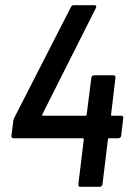

<svg xmlns="http://www.w3.org/2000/svg" viewBox="-20 -720 507 740"><path d="M447 -274H411C409 -274 407 -276 408 -278L425 -420C426 -426 422 -430 417 -430H343C337 -430 333 -426 332 -420L314 -278C314 -276 312 -274 310 -274H145C142 -274 142 -277 143 -279L349 -688C353 -695 351 -700 344 -700H264C260 -700 255 -698 253 -692L34 -264C32 -259 31 -256 31 -252L24 -197C23 -191 27 -187 33 -187H299C301 -187 303 -185 303 -183L282 -10C281 -4 284 0 290 0H364C370 0 374 -4 375 -10L396 -183C396 -185 398 -187 400 -187H436C442 -187 446 -191 447 -197L455 -264C456 -270 453 -274 447 -274Z"/></svg>

Font: Barlow Semi Condensed Medium
Style: Italic
Weight: 500
Width: 4
Italic angle: -7°
Designer: Jeremy Tribby
Foundry: Tribby Type
Version: Version 1.422;hotconv 1.0.109;makeotfexe 2.5.65596